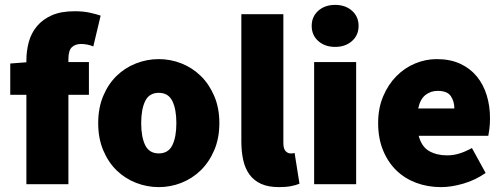

<svg xmlns="http://www.w3.org/2000/svg" viewBox="-20 -754 2062 786"><path d="M88 0V-366H22V-494L88 -499V-506Q88 -546 98 -582.5Q108 -619 131.5 -647Q155 -675 192.5 -691.5Q230 -708 286 -708Q321 -708 348 -702Q375 -696 392 -690L362 -564Q350 -569 337 -571.5Q324 -574 312 -574Q288 -574 274 -560.5Q260 -547 260 -512V-500H344V-366H260V0Z M630 12Q582 12 537 -5.5Q492 -23 457.5 -56.5Q423 -90 402.5 -139Q382 -188 382 -250Q382 -312 402.5 -361Q423 -410 457.5 -443.5Q492 -477 537 -494.5Q582 -512 630 -512Q678 -512 722.5 -494.5Q767 -477 801.5 -443.5Q836 -410 857 -361Q878 -312 878 -250Q878 -188 857 -139Q836 -90 801.5 -56.5Q767 -23 722.5 -5.5Q678 12 630 12ZM630 -126Q669 -126 685.5 -159.5Q702 -193 702 -250Q702 -307 685.5 -340.5Q669 -374 630 -374Q591 -374 574.5 -340.5Q558 -307 558 -250Q558 -193 574.5 -159.5Q591 -126 630 -126Z M1122 12Q1078 12 1048.5 -1.5Q1019 -15 1001 -40Q983 -65 975.5 -99.5Q968 -134 968 -176V-696H1140V-170Q1140 -144 1149.5 -135Q1159 -126 1168 -126Q1173 -126 1176.5 -126Q1180 -126 1186 -128L1206 -2Q1192 4 1171.5 8Q1151 12 1122 12Z M1266 0V-500H1438V0ZM1352 -562Q1310 -562 1283 -586Q1256 -610 1256 -648Q1256 -686 1283 -710Q1310 -734 1352 -734Q1394 -734 1421 -710Q1448 -686 1448 -648Q1448 -610 1421 -586Q1394 -562 1352 -562Z M1786 12Q1731 12 1684 -5.5Q1637 -23 1602.5 -56.5Q1568 -90 1548 -139Q1528 -188 1528 -250Q1528 -311 1548.5 -359.5Q1569 -408 1602.5 -442Q1636 -476 1679 -494Q1722 -512 1768 -512Q1823 -512 1864 -493Q1905 -474 1932 -441Q1959 -408 1972.5 -364Q1986 -320 1986 -270Q1986 -247 1983.5 -227Q1981 -207 1979 -198H1694Q1706 -153 1737 -135.5Q1768 -118 1810 -118Q1836 -118 1860.5 -125.5Q1885 -133 1912 -148L1968 -46Q1927 -17 1877.5 -2.5Q1828 12 1786 12ZM1692 -310H1840Q1840 -339 1825.5 -360.5Q1811 -382 1772 -382Q1743 -382 1721.5 -365Q1700 -348 1692 -310Z"/></svg>

Font: TypoPRO Source Sans Pro
Style: Regular
Weight: 900
Designer: Paul D. Hunt
Foundry: Adobe Systems Incorporated
Version: Version 2.020;PS 2.000;hotconv 1.0.86;makeotf.lib2.5.63406